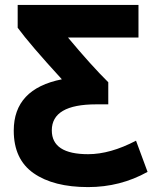

<svg xmlns="http://www.w3.org/2000/svg" viewBox="-20 -730 624 782"><path d="M36 -198Q36 -368 232 -407Q101 -550 52 -617V-710H544V-577H257Q353 -462 421 -395V-305H372Q191 -305 191 -199Q191 -102 339 -102Q429 -102 534 -157L581 -30Q470 32 339 32Q198 32 117 -24.5Q36 -81 36 -198Z"/></svg>

Font: Repo
Style: Bold
Weight: 700
Designer: Stefan Peev
Foundry: Context Ltd
Version: Version 001.000